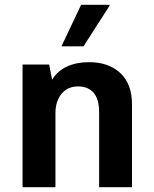

<svg xmlns="http://www.w3.org/2000/svg" viewBox="-20 -780 640 800"><path d="M74 0V-511H185L197 -448Q220 -485 259.5 -503Q299 -521 351 -521Q433 -521 481.5 -475.5Q530 -430 530 -345V0H393V-313Q393 -367 370 -393.5Q347 -420 305 -420Q276 -420 255 -406Q234 -392 222.5 -367Q211 -342 211 -309V0ZM236 -587 318 -760H436L437 -757L328 -587Z"/></svg>

Font: Chivo Mono SemiBold
Style: Regular
Weight: 600
Monospace: yes
Designer: Hector Gatti
Foundry: Omnibus-Type
Version: Version 1.008